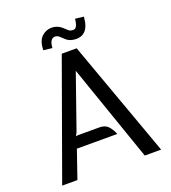

<svg xmlns="http://www.w3.org/2000/svg" viewBox="-158 -1009 1002 1125"><g transform="rotate(-20 343.5 -446.5)"><path d="M390 -727 652 0H550L340 -605L221 -265L210 -244L222 -246H357Q393 -246 412 -224.5Q431 -203 442 -174H190L130 0H35L297 -727ZM202 -783Q204 -840 229.5 -865Q255 -890 291 -891Q328 -891 355 -867Q369 -855 379 -845Q389 -835 409 -835Q435 -835 440 -893L493 -887Q491 -855 483.5 -834.5Q476 -814 464 -801.5Q452 -789 437.5 -784Q423 -779 409 -779Q368 -779 344 -802Q330 -814 319.5 -824.5Q309 -835 292 -835Q279 -835 269 -822Q259 -809 257 -777Z"/></g></svg>

Font: Expletus Sans
Style: Regular
Weight: 400
Designer: Jasper de Waard
Foundry: Designtown
Version: Version 7.028